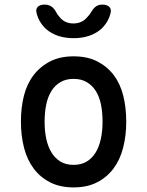

<svg xmlns="http://www.w3.org/2000/svg" viewBox="-20 -805 640 835"><path d="M300 10Q241 10 198 -12Q155 -34 126.5 -72Q98 -110 84.5 -162.5Q71 -215 71 -276Q71 -337 84 -388.5Q97 -440 126 -478Q155 -516 198 -538Q241 -560 300 -560Q360 -560 403 -538Q446 -516 474.5 -478.5Q503 -441 516 -389Q529 -337 529 -276Q529 -215 515.5 -162.5Q502 -110 473.5 -72Q445 -34 402 -12Q359 10 300 10ZM300 -88Q333 -88 356.5 -102Q380 -116 395.5 -141Q411 -166 418.5 -200.5Q426 -235 426 -276Q426 -317 419 -351Q412 -385 396.5 -409.5Q381 -434 357 -448Q333 -462 300 -462Q267 -462 243 -448Q219 -434 203.5 -409Q188 -384 181 -350Q174 -316 174 -275Q174 -234 181.5 -200Q189 -166 204.5 -141Q220 -116 243.5 -102Q267 -88 300 -88ZM140 -745Q134 -764 143.5 -774.5Q153 -785 174 -785Q185 -785 193 -782Q201 -779 206 -775Q217 -766 223 -754Q229 -742 239 -731Q261 -703 299 -703Q337 -703 360 -731Q370 -741 376.5 -752.5Q383 -764 392 -773Q398 -778 405.5 -781.5Q413 -785 425 -785Q446 -785 456 -774.5Q466 -764 460 -745Q450 -707 420 -679Q374 -639 300 -639Q226 -639 180 -679Q150 -707 140 -745Z"/></svg>

Font: Maple Mono Normal NL Medium
Style: Regular
Weight: 500
Monospace: yes
Designer: subframe7536
Version: Version 7.000